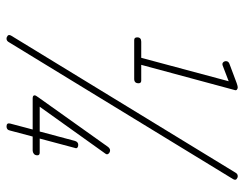

<svg xmlns="http://www.w3.org/2000/svg" viewBox="-98 -632 730 573"><g transform="rotate(90 266.5 -345.0)"><path d="M95 0Q90 0 86 -3.5Q82 -7 86 -14L494 -682Q498 -690 505 -690Q510 -690 514 -686.5Q518 -683 514 -676L106 -8Q102 0 95 0ZM99 -381Q91 -381 91 -390Q91 -402 104 -402H152L222 -663L175 -645Q169 -643 165.5 -646.5Q162 -650 162 -655Q162 -663 172 -666L228 -687Q237 -690 240 -690Q244 -690 247 -687.5Q250 -685 248 -680L173 -402H220Q228 -402 228 -394Q228 -381 215 -381ZM357 0Q346 0 348 -10L366 -78H273Q264 -78 264 -84Q264 -87 270 -95L418 -303Q423 -309 428 -309Q434 -309 438 -304.5Q442 -300 438 -295L298 -99H372L400 -204Q403 -214 412 -214Q417 -214 420 -211.5Q423 -209 421 -204L393 -99H435Q443 -99 443 -92Q443 -85 438.5 -81.5Q434 -78 429 -78H387L369 -10Q367 0 357 0Z"/></g></svg>

Font: Zen Loop
Style: Italic
Weight: 400
Italic angle: -15°
Designer: Yoshimichi Ohira
Foundry: A-1 Corp ZenFonts
Version: Version 1.000; ttfautohint (v1.8.3)